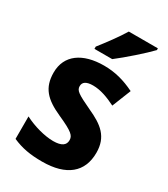

<svg xmlns="http://www.w3.org/2000/svg" viewBox="-191 -855 838 955"><g transform="rotate(30 228.0 -378.0)"><path d="M427 -756V-766H260C233 -721 189 -662 155 -619V-606H257C307 -644 392 -719 427 -756ZM422 -163C422 -255 369 -295 285 -333C200 -373 184 -384 184 -409C184 -433 203 -445 241 -445C283 -445 327 -429 373 -406L416 -514C357 -543 302 -558 239 -558C116 -558 38 -503 38 -403C38 -315 81 -272 170 -232C262 -191 275 -176 275 -150C275 -122 254 -106 206 -106C157 -106 91 -124 39 -151V-22C91 1 141 10 209 10C349 10 422 -52 422 -163Z"/></g></svg>

Font: Noto Sans Armenian SemiCondensed Medium
Style: Regular
Weight: 500
Width: 4
Designer: Monotype Design Team
Foundry: Monotype Imaging Inc.
Version: Version 2.008